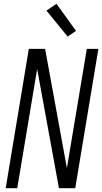

<svg xmlns="http://www.w3.org/2000/svg" viewBox="-20 -993 540 1013"><path d="M10 0 132 -735H218L333 -106L438 -735H499L377 0H291L176 -629L71 0ZM337 -800 225 -937 278 -973 381 -830Z"/></svg>

Font: Iosevka Curly Light Oblique
Style: Regular
Weight: 300
Italic angle: -9°
Monospace: yes
Designer: Belleve Invis
Foundry: Belleve Invis
Version: Version 11.1.0; ttfautohint (v1.8.3)